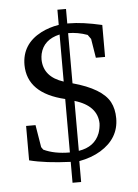

<svg xmlns="http://www.w3.org/2000/svg" viewBox="-57 -787 671 934"><g transform="rotate(-5 278.0 -320.5)"><path d="M58 -25V-193H104L122 -84L131 -71Q183 -46 259 -46V-307Q77 -350 76 -489Q76 -591 172 -641Q211 -661 259 -669V-743H301V-672H309Q375 -672 470 -650V-494H425L410 -587L395 -608Q348 -625 301 -625V-380Q443 -341 480 -272Q498 -238 498 -192Q498 -94 406 -38Q361 -11 301 0V102H259V0Q136 -5 58 -25ZM161 -507Q163 -423 259 -392V-622Q180 -604 164 -536Q161 -522 161 -507ZM303 -50Q381 -62 406 -127Q414 -150 415 -174Q413 -261 303 -294Z"/></g></svg>

Font: Khartiya
Style: Regular
Weight: 500
Version: Version 1.0.1